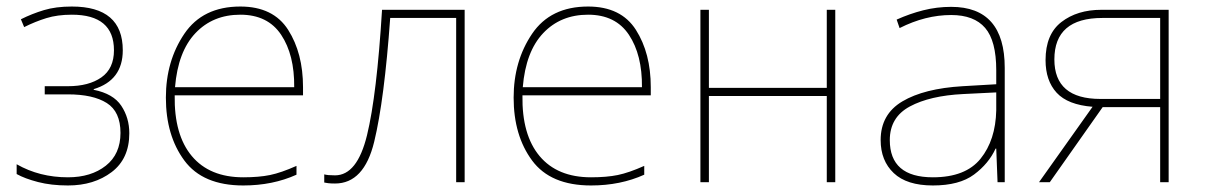

<svg xmlns="http://www.w3.org/2000/svg" viewBox="-20 -558 3691 588"><path d="M200 -538Q151 -538 114.5 -527Q78 -516 44 -499L54 -475Q88 -492 122 -502.5Q156 -513 200 -513Q329 -513 329 -404Q329 -348 290.5 -321Q252 -294 188 -294H117V-269H188Q265 -269 307 -242.5Q349 -216 349 -151Q349 -86 304 -50.5Q259 -15 188 -15Q101 -15 31 -55V-25Q56 -11 96.5 -0.5Q137 10 188 10Q268 10 322 -31Q376 -72 376 -150Q376 -197 351.5 -234Q327 -271 267 -283V-285Q356 -312 356 -404Q356 -538 200 -538Z M716 -538Q601 -538 544.5 -454.5Q488 -371 488 -259Q488 -143 544.5 -66.5Q601 10 725 10Q815 10 888 -23V-50Q841 -29 807 -22Q773 -15 725 -15Q622 -15 567.5 -80Q513 -145 515 -266H908V-291Q908 -395 862.5 -466.5Q817 -538 716 -538ZM716 -513Q800 -513 841 -451.5Q882 -390 881 -291H516Q525 -400 578.5 -456.5Q632 -513 716 -513Z M1403 0V-528H1150Q1134 -267 1104 -144Q1074 -21 1006 -21Q983 -21 973 -24V1Q977 2 985 3Q993 4 1006 4Q1095 4 1126 -124Q1157 -252 1175 -503H1377V0Z M1781 -538Q1666 -538 1609.5 -454.5Q1553 -371 1553 -259Q1553 -143 1609.5 -66.5Q1666 10 1790 10Q1880 10 1953 -23V-50Q1906 -29 1872 -22Q1838 -15 1790 -15Q1687 -15 1632.5 -80Q1578 -145 1580 -266H1973V-291Q1973 -395 1927.5 -466.5Q1882 -538 1781 -538ZM1781 -513Q1865 -513 1906 -451.5Q1947 -390 1946 -291H1581Q1590 -400 1643.5 -456.5Q1697 -513 1781 -513Z M2151 -528V-289H2512V-528H2538V0H2512V-264H2151V0H2125V-528Z M3031 -275V-220Q3029 -129 2983 -72Q2937 -15 2837 -15Q2705 -15 2705 -129Q2705 -199 2766.5 -232Q2828 -265 2930 -270ZM2893 -537Q2849 -537 2807.5 -526.5Q2766 -516 2726 -498L2735 -472Q2814 -512 2893 -512Q2963 -512 2997 -472.5Q3031 -433 3031 -343V-300L2928 -294Q2810 -287 2743.5 -247.5Q2677 -208 2677 -129Q2677 -66 2717 -28Q2757 10 2837 10Q2918 10 2963 -23.5Q3008 -57 3029 -103H3031L3035 0H3057V-350Q3057 -537 2893 -537Z M3209 -376Q3209 -503 3356 -503H3533V-255H3350Q3209 -255 3209 -376ZM3195 0 3357 -230H3533V0H3559V-528H3353Q3279 -528 3230.5 -490.5Q3182 -453 3182 -374Q3182 -311 3216 -274Q3250 -237 3326 -231L3162 0Z"/></svg>

Font: Noto Sans UI Thin
Style: Regular
Weight: 250
Designer: Monotype Design Team
Foundry: Monotype Imaging Inc.
Version: Version 1.901